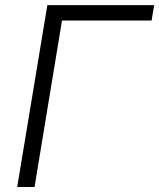

<svg xmlns="http://www.w3.org/2000/svg" viewBox="-20 -748 637 768"><path d="M596.7 -727.5 586.4 -666H228L118.2 0H48.8L169.4 -727.5Z"/></svg>

Font: Inter 16pt Light
Style: Italic
Weight: 300
Italic angle: -9.3988°
Version: Version 4.001;git-66647c0bb